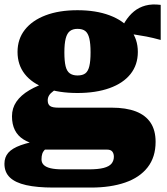

<svg xmlns="http://www.w3.org/2000/svg" viewBox="-24 -599 754 865"><path d="M700 -419Q664 -429 635 -434.5Q606 -440 581.5 -443.5Q557 -447 531 -449L506 -437Q522 -473 539.5 -501Q557 -529 579.5 -547.5Q602 -566 631.5 -574Q661 -582 700 -577ZM325 -180Q241 -180 180.5 -202Q120 -224 87.5 -265.5Q55 -307 55 -365Q55 -423 88 -465Q121 -507 181.5 -530Q242 -553 325 -553Q408 -553 469.5 -530Q531 -507 564 -465Q597 -423 597 -365Q597 -307 564 -265.5Q531 -224 469.5 -202Q408 -180 325 -180ZM325 -259Q348 -259 360.5 -268.5Q373 -278 378.5 -301Q384 -324 384 -363Q384 -402 378.5 -425.5Q373 -449 360.5 -459Q348 -469 325 -469Q304 -469 291 -459Q278 -449 272 -425.5Q266 -402 266 -363Q266 -324 271.5 -301Q277 -278 290.5 -268.5Q304 -259 325 -259ZM216 246Q143 246 94 235Q45 224 20.5 200.5Q-4 177 -4 139Q-4 109 13.5 89Q31 69 70 55Q109 41 174 30L209 55Q190 64 180 73.5Q170 83 166.5 93.5Q163 104 163 119Q163 134 173 144Q183 154 204 159Q225 164 259 164H375Q418 164 443 157.5Q468 151 478.5 138Q489 125 489 107Q489 93 482 84Q475 75 458 75H128L142 53Q107 45 81.5 29Q56 13 43 -13Q30 -39 30 -75Q30 -112 50 -141Q70 -170 108 -192.5Q146 -215 199 -231L255 -211Q232 -200 217.5 -189.5Q203 -179 197 -169Q191 -159 191 -147Q191 -129 201.5 -121.5Q212 -114 238 -114H478Q544 -114 588 -97Q632 -80 654.5 -46Q677 -12 677 40Q677 109 641 155Q605 201 539.5 223.5Q474 246 386 246Z"/></svg>

Font: Roboto Serif 20pt Black
Style: Regular
Weight: 900
Version: Version 1.008